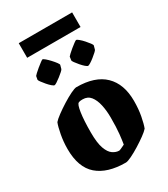

<svg xmlns="http://www.w3.org/2000/svg" viewBox="-204 -921 898 1025"><g transform="rotate(-30 245.0 -408.0)"><path d="M261 11Q148 11 87.5 -41.5Q27 -94 27 -207Q27 -251 35 -294Q43 -337 52 -359Q62 -371 87 -389.5Q112 -408 141.5 -426.5Q171 -445 196.5 -457.5Q222 -470 233 -470Q347 -470 405 -413.5Q463 -357 463 -253Q463 -203 455 -161Q447 -119 438 -96Q428 -84 404 -66.5Q380 -49 351 -31Q322 -13 297 -1Q272 11 261 11ZM262 -62Q265 -62 274 -66Q283 -70 291 -74Q299 -78 299 -78Q303 -101 307 -138.5Q311 -176 311 -238Q311 -280 303 -316.5Q295 -353 277.5 -375Q260 -397 229 -397Q223 -397 217 -396.5Q211 -396 204 -393Q193 -389 186 -343Q179 -297 179 -222Q179 -157 191.5 -122.5Q204 -88 223.5 -75Q243 -62 262 -62ZM84 -737V-827H413V-737ZM284 -629Q285 -631 295 -640.5Q305 -650 318.5 -661Q332 -672 343.5 -680.5Q355 -689 358 -689Q362 -689 373.5 -679.5Q385 -670 397 -656.5Q409 -643 417.5 -631.5Q426 -620 425 -616L419 -594Q418 -590 408 -581Q398 -572 385 -561.5Q372 -551 360.5 -544Q349 -537 345 -537Q340 -537 329.5 -546Q319 -555 307.5 -568.5Q296 -582 288 -593Q280 -604 281 -608ZM77 -629Q78 -631 88 -640.5Q98 -650 111.5 -661Q125 -672 136.5 -680.5Q148 -689 150 -689Q155 -689 166 -679.5Q177 -670 189.5 -656.5Q202 -643 210.5 -631.5Q219 -620 218 -616L212 -594Q211 -590 201 -581Q191 -572 177.5 -561.5Q164 -551 153 -544Q142 -537 138 -537Q133 -537 122.5 -546Q112 -555 100.5 -568.5Q89 -582 81 -593Q73 -604 73 -608Z"/></g></svg>

Font: Grenze Gotisch ExtraBold
Style: Regular
Weight: 800
Designer: Renata Polastri
Foundry: Omnibus-Type
Version: Version 1.001